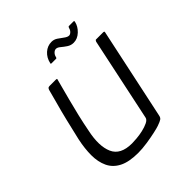

<svg xmlns="http://www.w3.org/2000/svg" viewBox="-171 -714 830 830"><g transform="rotate(-45 244.5 -298.5)"><path d="M200 4Q144 4 111 -13Q78 -30 63.5 -61Q49 -92 49 -132.5Q49 -173 59 -220Q70 -268 81.5 -315.5Q93 -363 104 -402Q115 -441 120 -462Q123 -469 126 -470.5Q129 -472 136 -472H168Q175 -472 177 -471Q179 -470 176 -462Q174 -455 167.5 -430Q161 -405 151.5 -369.5Q142 -334 132.5 -293.5Q123 -253 116 -216Q99 -137 119.5 -90.5Q140 -44 210 -44Q219 -44 238 -45.5Q257 -47 277 -51.5Q297 -56 312.5 -63.5Q328 -71 330 -82L411 -465Q413 -468 414 -470Q415 -472 417 -472H462Q464 -472 466 -471Q468 -470 467 -466L378 -48Q376 -36 369 -31Q362 -26 342 -19Q334 -16 309.5 -10.5Q285 -5 255 -0.5Q225 4 200 4ZM209 -535Q203 -535 205 -540Q211 -567 230 -584Q249 -601 274 -601Q289 -601 301.5 -592.5Q314 -584 326 -575Q338 -566 347 -566Q354 -566 361 -573Q368 -580 370 -590Q371 -593 372.5 -594.5Q374 -596 375 -596H403Q409 -596 407 -590Q402 -567 382.5 -548.5Q363 -530 339 -530Q323 -530 309.5 -539Q296 -548 285.5 -557Q275 -566 266 -566Q258 -566 250.5 -558.5Q243 -551 241 -540Q240 -535 236 -535Z"/></g></svg>

Font: Glory Thin Light
Style: Italic
Weight: 300
Italic angle: -12°
Version: Version 1.011